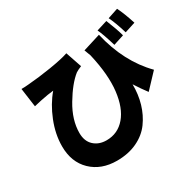

<svg xmlns="http://www.w3.org/2000/svg" viewBox="-195 -1070 1389 1366"><g transform="rotate(-30 500.0 -386.5)"><path d="M987.3 -708 899.4 -679.7Q872.1 -770.5 844.7 -827.1L929.7 -855.5Q958 -799.8 987.3 -708ZM872.1 -670.9 785.2 -642.6Q752.9 -750 732.4 -791L820.3 -818.4Q858.4 -723.6 872.1 -670.9ZM581.1 -714.8 725.6 -759.8Q784.2 -506.8 940.4 -348.6L829.1 -230.5Q794.9 -275.4 756.8 -335Q757.8 -252 736.3 -178.7Q714.8 -105.5 671.9 -46.4Q628.9 12.7 556.6 46.9Q484.4 81.1 390.6 81.1Q261.7 81.1 181.6 3.9Q101.6 -73.2 101.6 -203.1Q101.6 -301.8 142.1 -403.3Q182.6 -504.9 245.1 -578.1Q203.1 -574.2 136.7 -560.5Q126 -558.6 77.1 -546.9L55.7 -701.2Q85.9 -701.2 114.3 -704.1Q203.1 -710.9 305.7 -727.5Q408.2 -744.1 459 -761.7L503.9 -629.9Q472.7 -617.2 456.1 -606.4Q389.6 -553.7 322.8 -441.9Q255.9 -330.1 255.9 -223.6Q255.9 -156.2 295.9 -119.1Q335.9 -82 398.4 -82Q491.2 -82 551.8 -152.8Q612.3 -223.6 627.4 -352.5Q642.6 -481.4 600.6 -663.1Q596.7 -672.9 590.3 -690.4Q584 -708 581.1 -714.8Z"/></g></svg>

Font: Gen Shin Gothic Heavy
Style: Bold
Weight: 900
Designer: [Source Han Sans]
Ryoko NISHIZUKA  (kana & ideographs); Paul D. Hunt (Latin, Greek & Cyrillic); Wenlong ZHANG  (bopomofo
Version: Version 1.002.20150607